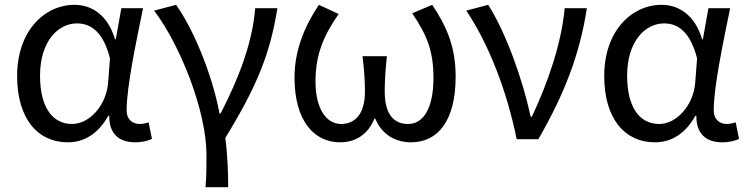

<svg xmlns="http://www.w3.org/2000/svg" viewBox="-20 -577 3099 796"><path d="M261 13C331 13 388 -24 429 -97H433C432 -21 475 13 540 13C572 13 594 6 610 -1L596 -70C585 -66 571 -63 559 -63C529 -63 505 -82 505 -119C505 -218 544 -400 573 -543H483L460 -414H457C426 -518 357 -557 289 -557C164 -557 51 -448 51 -262C51 -84 137 13 261 13ZM279 -63C195 -63 146 -136 146 -263C146 -406 221 -480 299 -480C350 -480 406 -453 436 -335L428 -232C420 -140 351 -63 279 -63Z M832 199H926C926 137 923 60 914 -5C1048 -223 1101 -360 1130 -543H1038C1026 -392 965 -244 895 -107H890C858 -277 778 -462 710 -557L619 -533C728 -389 836 -116 836 65C836 125 836 150 832 199Z M1390 13C1451 13 1505 -17 1532 -85H1536C1564 -17 1622 13 1684 13C1796 13 1869 -77 1869 -259C1869 -385 1830 -470 1772 -557L1689 -522C1751 -430 1777 -365 1777 -254C1777 -124 1733 -63 1672 -63C1620 -63 1575 -94 1575 -198C1575 -243 1578 -286 1584 -344H1483C1490 -286 1493 -243 1493 -198C1493 -97 1446 -63 1394 -63C1333 -63 1288 -126 1288 -239C1288 -353 1323 -431 1384 -519L1302 -557C1245 -472 1201 -371 1201 -256C1201 -76 1282 13 1390 13Z M2122 0H2212C2322 -191 2384 -354 2413 -543H2321C2308 -397 2251 -233 2185 -93H2180C2149 -240 2079 -440 2004 -557L1913 -533C2006 -395 2082 -199 2122 0Z M2695 13C2765 13 2822 -24 2863 -97H2867C2866 -21 2909 13 2974 13C3006 13 3028 6 3044 -1L3030 -70C3019 -66 3005 -63 2993 -63C2963 -63 2939 -82 2939 -119C2939 -218 2978 -400 3007 -543H2917L2894 -414H2891C2860 -518 2791 -557 2723 -557C2598 -557 2485 -448 2485 -262C2485 -84 2571 13 2695 13ZM2713 -63C2629 -63 2580 -136 2580 -263C2580 -406 2655 -480 2733 -480C2784 -480 2840 -453 2870 -335L2862 -232C2854 -140 2785 -63 2713 -63Z"/></svg>

Font: Noto Sans CJK TC Regular
Style: Regular
Weight: 400
Designer: Ryoko NISHIZUKA (kana & ideographs); Paul D. Hunt (Latin, Greek & Cyrillic); Wenlong ZHANG (bopomofo); Sandoll Communica
Foundry: Adobe Systems Incorporated
Version: Version 1.001;PS 1.001;hotconv 1.0.78;makeotf.lib2.5.61930